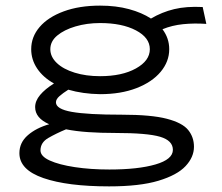

<svg xmlns="http://www.w3.org/2000/svg" viewBox="-20 -491 790 683"><path d="M336 -156Q274 -157 223 -172Q204 -160 191.5 -149Q179 -138 179 -127Q179 -103 235.5 -93Q292 -83 413 -83Q518 -83 573.5 -68.5Q629 -54 649.5 -28.5Q670 -3 670 31Q670 68 640 100Q610 132 543.5 152Q477 172 368 172Q220 172 134.5 142.5Q49 113 49 54Q49 16 79 -10Q109 -36 155 -49Q105 -71 105 -110Q105 -132 122.5 -153Q140 -174 172 -194Q133 -216 112 -247.5Q91 -279 91 -316Q91 -360 121 -395Q151 -430 206.5 -450.5Q262 -471 336 -471Q393 -471 439 -458.5Q485 -446 517 -425Q556 -448 599.5 -458.5Q643 -469 701 -466L714 -406Q671 -409 631.5 -405Q592 -401 558 -387Q582 -355 582 -316Q582 -272 551.5 -235.5Q521 -199 465.5 -177.5Q410 -156 336 -156ZM336 -220Q414 -220 463.5 -247.5Q513 -275 513 -316Q513 -357 463.5 -383Q414 -409 336 -409Q289 -409 248.5 -397Q208 -385 183.5 -364.5Q159 -344 159 -316Q159 -289 182 -267Q205 -245 245.5 -232.5Q286 -220 336 -220ZM124 44Q124 65 157 80Q190 95 246 103.5Q302 112 369 112Q471 112 533 94Q595 76 595 42Q595 9 549.5 -4.5Q504 -18 390 -18Q338 -18 294 -21Q250 -24 215 -31Q179 -16 151.5 0Q124 16 124 44Z"/></svg>

Font: Inconsolata ExtraExpanded
Style: Regular
Weight: 400
Width: 8
Monospace: yes
Designer: Raph Levien, Cyreal, Brenton Simpson
Foundry: Raph Levien, Cyreal, Google
Version: Version 3.000; ttfautohint (v1.8.2.53-6de2)